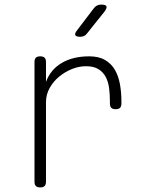

<svg xmlns="http://www.w3.org/2000/svg" viewBox="-20 -805 640 835"><path d="M155 10Q142 10 136 4Q130 -2 130 -15V-535Q130 -548 136 -554Q142 -560 155 -560Q168 -560 174 -554Q180 -548 180 -535V-449Q200 -503 249 -531.5Q298 -560 368 -560Q410 -560 437 -544Q464 -528 479.5 -501.5Q495 -475 501.5 -439.5Q508 -404 508 -365V-355Q508 -342 502 -336Q496 -330 483 -330Q470 -330 464 -336Q458 -342 458 -355V-365Q458 -394 454.5 -421.5Q451 -449 440 -470Q429 -491 408.5 -504Q388 -517 354 -517Q324 -517 293.5 -505Q263 -493 237.5 -472Q212 -451 196 -422.5Q180 -394 180 -360V-15Q180 -2 174 4Q168 10 155 10ZM329 -645Q311 -645 307.5 -652Q304 -659 315 -673L388 -769Q394 -777 402 -781Q410 -785 420 -785Q440 -785 443 -777.5Q446 -770 434 -754L358 -659Q353 -652 345.5 -648.5Q338 -645 329 -645Z"/></svg>

Font: Maple Mono NL Thin
Style: Regular
Weight: 250
Monospace: yes
Designer: subframe7536
Version: Version 7.000